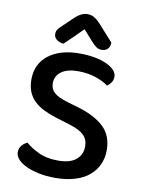

<svg xmlns="http://www.w3.org/2000/svg" viewBox="-92 -886 715 963"><g transform="rotate(10 265.5 -404.5)"><path d="M378 -167Q378 -203 355 -225Q332 -247 282 -262L207 -285Q172 -296 143.5 -310.5Q115 -325 95 -344.5Q75 -364 64.5 -390.5Q54 -417 54 -452Q54 -531 112.5 -576.5Q171 -622 271 -622Q312 -622 347 -615.5Q382 -609 407.5 -597.5Q433 -586 447.5 -570.5Q462 -555 462 -537Q462 -520 453.5 -507.5Q445 -495 433 -487Q408 -506 367.5 -519.5Q327 -533 278 -533Q223 -533 193 -511Q163 -489 163 -452Q163 -422 184 -403.5Q205 -385 253 -371L311 -354Q395 -329 441.5 -285.5Q488 -242 488 -167Q488 -127 472.5 -93.5Q457 -60 428 -36Q399 -12 355.5 1Q312 14 257 14Q211 14 173 6Q135 -2 107.5 -15Q80 -28 65 -45Q50 -62 50 -81Q50 -101 62 -115Q74 -129 90 -136Q114 -114 155.5 -94Q197 -74 255 -74Q318 -74 348 -100Q378 -126 378 -167ZM273 -746Q254 -727 230.5 -703.5Q207 -680 181 -656Q160 -658 146 -669Q132 -680 132 -697Q132 -712 140 -722.5Q148 -733 164 -747L215 -796Q245 -823 274 -823Q293 -823 307 -815.5Q321 -808 336 -793L417 -703Q417 -682 405.5 -670.5Q394 -659 374 -659Q360 -659 348.5 -666.5Q337 -674 320 -693Z"/></g></svg>

Font: Baloo 2 Latin Medium
Style: Regular
Weight: 500
Designer: Sarang Kulkarni and Ek Type
Foundry: Ek Type
Version: Version 1.001